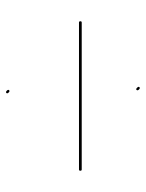

<svg xmlns="http://www.w3.org/2000/svg" viewBox="56 -607 480 632"><g transform="rotate(90 296.0 -291.0)"><path d="M277 -81C275 -79 275.5 -76.5 278.5 -73.5C281.5 -70.5 284 -70 286 -72C288 -74 287.5 -76.5 284.5 -79.5C281.5 -82.5 279 -83 277 -81ZM267 -510C265 -508 265.6 -505.4 268.7 -502.3C271.9 -499.1 274.3 -498.5 276 -500.5C278 -502.8 277.5 -505.5 274.5 -508.5C271.5 -511.5 269 -512 267 -510ZM50 -315.5C50 -312.5 51.3 -311 54 -311H538C540.7 -311 542 -312.5 542 -315.5C542 -318.5 540.7 -320 538 -320H54C51.3 -320 50 -318.5 50 -315.5Z"/></g></svg>

Font: Proton
Style: Lit
Weight: 500
Version: Version 1.017